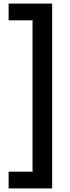

<svg xmlns="http://www.w3.org/2000/svg" viewBox="-20 -888 391 1068"><path d="M28 160V67H161V-775H28V-868H270V160Z"/></svg>

Font: Encode Sans Normal
Style: SemiBold
Weight: 600
Designer: Pablo Impallari, Andres Torresi
Foundry: Pablo Impallari, Andres Torresi
Version: Version 1.000; ttfautohint (v1.00) -l 8 -r 50 -G 200 -x 14 -